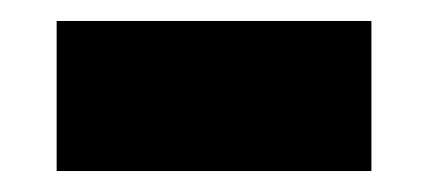

<svg xmlns="http://www.w3.org/2000/svg" viewBox="-20 -349 408 183"><path d="M34 -186H334V-329H34Z"/></svg>

Font: FilmFarsi_V5 Display
Style: Regular
Weight: 400
Designer: Borna Izadpanah
Foundry: Borna Izadpanah
Version: Version 1.000;PS 001.000;hotconv 1.0.88;makeotf.lib2.5.64775